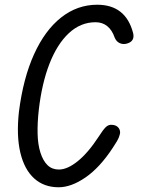

<svg xmlns="http://www.w3.org/2000/svg" viewBox="-20 -792 598 812"><path d="M228 0Q166 0 124.5 -37.5Q83 -75 66 -146.5Q49 -218 60 -319Q78 -461 124 -562.5Q170 -664 238.5 -718Q307 -772 391 -772Q512 -772 543 -652Q551 -618 518 -608Q501 -603 486.5 -609.5Q472 -616 465 -633Q454 -665 433.5 -681.5Q413 -698 384 -698Q321 -698 271.5 -652Q222 -606 189.5 -523Q157 -440 144 -327Q138 -273 139 -227Q140 -181 151 -146.5Q162 -112 181 -93.5Q200 -75 229 -75Q265 -75 309 -110.5Q353 -146 398 -215Q415 -242 427 -254Q439 -266 455 -264Q470 -263 479 -254Q488 -245 488 -231Q488 -226 483 -212Q478 -198 457 -167Q402 -83 341.5 -41.5Q281 0 228 0Z"/></svg>

Font: Edu TAS Beginner Medium
Style: Regular
Weight: 500
Version: Version 1.003